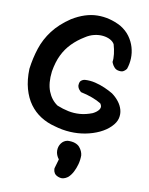

<svg xmlns="http://www.w3.org/2000/svg" viewBox="-98 -720 815 1052"><g transform="rotate(10 310.0 -194.0)"><path d="M233 -12Q189 -23 153 -46Q117 -69 91.5 -104Q66 -139 52.5 -187.5Q39 -236 41 -298Q49 -359 67 -414Q85 -469 121.5 -517Q158 -565 218 -605Q290 -649 358 -650Q426 -651 490 -617Q523 -597 542.5 -570Q562 -543 571 -512.5Q580 -482 579 -451Q578 -420 568 -391Q568 -391 563.5 -385.5Q559 -380 550.5 -375Q542 -370 527 -372Q510 -374 500.5 -384.5Q491 -395 487 -404.5Q483 -414 483 -414Q486 -432 483 -458Q480 -484 472 -511Q464 -525 447 -534Q430 -543 407 -545.5Q384 -548 358.5 -542Q333 -536 309 -520Q271 -497 241.5 -467Q212 -437 193 -398Q174 -359 165 -305Q157 -239 174.5 -194.5Q192 -150 228 -126Q260 -113 291.5 -106.5Q323 -100 356 -102.5Q389 -105 425 -119Q449 -131 459 -146.5Q469 -162 456 -179Q435 -192 405.5 -203Q376 -214 342 -221Q342 -221 338.5 -224Q335 -227 330.5 -232.5Q326 -238 323 -246Q320 -254 322 -264Q324 -277 331 -282.5Q338 -288 344 -289.5Q350 -291 350 -291Q380 -293 409 -286Q438 -279 464 -267.5Q490 -256 510 -244Q532 -228 548 -207.5Q564 -187 570.5 -163.5Q577 -140 571 -115.5Q565 -91 541 -67Q517 -43 482 -26.5Q447 -10 405.5 -2Q364 6 320 3.5Q276 1 233 -12ZM300 258Q284 252 278 242Q272 232 271.5 223.5Q271 215 271 215L286 163Q269 141 268.5 117.5Q268 94 281 76Q294 58 316 54Q341 53 357.5 59Q374 65 383 75.5Q392 86 397 97.5Q402 109 403 120Q403 146 396.5 170Q390 194 379.5 214Q369 234 355 247Q355 247 348 252Q341 257 329 260.5Q317 264 300 258Z"/></g></svg>

Font: Sour Gummy Medium
Style: Regular
Weight: 500
Designer: Stefie Justprince
Foundry: Eifetstype
Version: Version 1.000